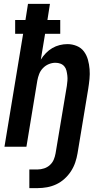

<svg xmlns="http://www.w3.org/2000/svg" viewBox="-20 -755 540 988"><path d="M131 213V117H174Q190 117 207 111.5Q224 106 237 94Q250 82 256.5 66.5Q263 51 266 34L324 -313Q326 -327 327 -340Q328 -353 326.5 -366Q325 -379 322 -391.5Q319 -404 311 -413.5Q303 -423 291 -427.5Q279 -432 265 -432Q248 -432 231 -425Q214 -418 201 -404.5Q188 -391 181.5 -374Q175 -357 172 -340L116 0H3L99 -581H58V-652H111L124 -735H237L224 -652H290V-581H212L190 -448Q201 -466 216 -481.5Q231 -497 249 -507.5Q267 -518 287 -523Q307 -528 327 -528Q352 -528 375 -518.5Q398 -509 412 -490Q426 -471 432.5 -447.5Q439 -424 441 -399Q443 -374 440.5 -348.5Q438 -323 434 -298L379 34Q375 58 367 81.5Q359 105 345 126.5Q331 148 311.5 165.5Q292 183 269.5 193.5Q247 204 222.5 208.5Q198 213 174 213Z"/></svg>

Font: Iosevka Curly
Style: Bold Italic
Weight: 700
Italic angle: -9°
Monospace: yes
Designer: Belleve Invis
Foundry: Belleve Invis
Version: Version 22.1.2; ttfautohint (v1.8.4)